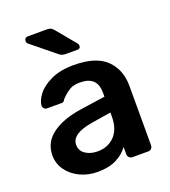

<svg xmlns="http://www.w3.org/2000/svg" viewBox="-137 -843 846 954"><g transform="rotate(-20 286.0 -366.0)"><path d="M217 10Q166 10 123.5 -10.5Q81 -31 56.5 -66Q32 -101 32 -143Q32 -211 87 -253Q142 -295 238 -310L375 -330V-351Q375 -394 353 -416Q331 -438 283 -438Q250 -438 230 -426Q210 -414 198 -402L181 -385Q177 -373 166 -373H88Q79 -373 72.5 -379Q66 -385 66 -395Q67 -420 90.5 -451.5Q114 -483 163 -506.5Q212 -530 284 -530Q402 -530 456 -477Q510 -424 510 -338V-24Q510 -14 503.5 -7Q497 0 486 0H403Q393 0 386 -7Q379 -14 379 -24V-63Q357 -31 317 -10.5Q277 10 217 10ZM251 -86Q306 -86 341 -122Q376 -158 376 -226V-246L276 -230Q161 -212 161 -153Q161 -121 187.5 -103.5Q214 -86 251 -86ZM266 -595Q255 -595 247.5 -598Q240 -601 231 -608L106 -710Q101 -715 101 -722Q101 -731 106 -736.5Q111 -742 120 -742H221Q234 -742 241.5 -738Q249 -734 258 -723L340 -624Q345 -619 345 -611Q345 -595 329 -595Z"/></g></svg>

Font: Rubik AZ
Style: Regular
Weight: 500
Designer: Hubert and Fischer
Foundry: Hubert & Fischer
Version: Version 2.000